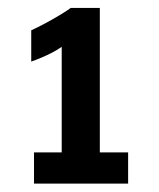

<svg xmlns="http://www.w3.org/2000/svg" viewBox="-20 -735 396 477"><path d="M64.5 -278.8V-356.4H133.3V-618.7Q123 -611.3 109.4 -604.2Q95.7 -597.2 82.3 -591.6Q68.8 -585.9 57.6 -582V-659.7Q71.8 -666 92.3 -677Q112.8 -688 130.9 -699Q148.9 -710 155.8 -715.3H228V-356.4H298.3V-278.8Z"/></svg>

Font: Comme
Style: Bold
Weight: 700
Version: Version 1.000;gftools[0.9.27]